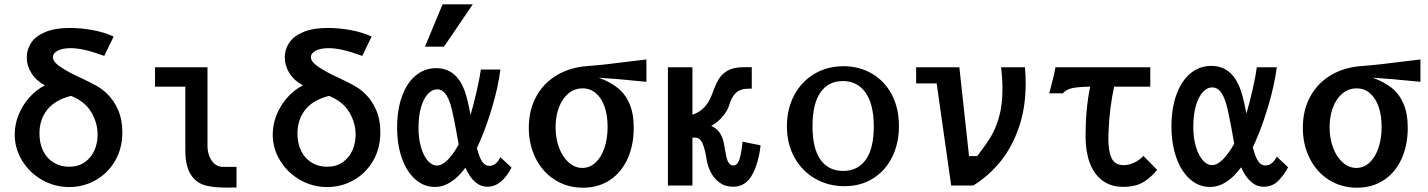

<svg xmlns="http://www.w3.org/2000/svg" viewBox="-20 -863 6640 893"><path d="M48.5 -237.5Q48.5 -284.5 66.5 -329Q84.5 -373.5 116.2 -409.2Q148 -445 188.5 -466Q148.5 -487.5 126.5 -522.2Q104.5 -557 104.5 -596Q104.5 -631.5 124 -662.5Q143.5 -693.5 188.8 -713.2Q234 -733 306 -733Q355.5 -733 410 -723.2Q464.5 -713.5 508.5 -693L465 -603Q413 -622 375.5 -630.5Q338 -639 308.5 -639Q271 -639 248.5 -627.2Q226 -615.5 226 -597Q226 -581.5 244 -565.2Q262 -549 303.5 -526.5Q326.5 -514 360.5 -498.5Q404 -478 429.2 -463.8Q454.5 -449.5 476 -429Q509 -398 529 -352.5Q549 -307 549 -248Q549 -172.5 515 -114.5Q481 -56.5 424.5 -24.8Q368 7 302 7Q234 7 175.8 -26.2Q117.5 -59.5 83 -115.8Q48.5 -172 48.5 -237.5ZM434 -237Q434 -291 404.8 -340.8Q375.5 -390.5 310.5 -417Q237 -399 200.2 -353.2Q163.5 -307.5 163.5 -242Q163.5 -195.5 181.2 -160.2Q199 -125 230.5 -106.2Q262 -87.5 301.5 -87.5Q344 -87.5 374 -108.5Q404 -129.5 419 -163.5Q434 -197.5 434 -237Z M842 -163V-460H701V-550H945V-187Q945 -156.5 954.5 -134.2Q964 -112 979.2 -100Q994.5 -88 1011 -87H1080V9L1035.5 9.5Q981 9.5 946 2Q896 -8 869 -48.5Q842 -89 842 -163Z M1248.5 -237.5Q1248.5 -284.5 1266.5 -329Q1284.5 -373.5 1316.2 -409.2Q1348 -445 1388.5 -466Q1348.5 -487.5 1326.5 -522.2Q1304.5 -557 1304.5 -596Q1304.5 -631.5 1324 -662.5Q1343.5 -693.5 1388.8 -713.2Q1434 -733 1506 -733Q1555.5 -733 1610 -723.2Q1664.5 -713.5 1708.5 -693L1665 -603Q1613 -622 1575.5 -630.5Q1538 -639 1508.5 -639Q1471 -639 1448.5 -627.2Q1426 -615.5 1426 -597Q1426 -581.5 1444 -565.2Q1462 -549 1503.5 -526.5Q1526.5 -514 1560.5 -498.5Q1604 -478 1629.2 -463.8Q1654.5 -449.5 1676 -429Q1709 -398 1729 -352.5Q1749 -307 1749 -248Q1749 -172.5 1715 -114.5Q1681 -56.5 1624.5 -24.8Q1568 7 1502 7Q1434 7 1375.8 -26.2Q1317.5 -59.5 1283 -115.8Q1248.5 -172 1248.5 -237.5ZM1634 -237Q1634 -291 1604.8 -340.8Q1575.5 -390.5 1510.5 -417Q1437 -399 1400.2 -353.2Q1363.5 -307.5 1363.5 -242Q1363.5 -195.5 1381.2 -160.2Q1399 -125 1430.5 -106.2Q1462 -87.5 1501.5 -87.5Q1544 -87.5 1574 -108.5Q1604 -129.5 1619 -163.5Q1634 -197.5 1634 -237Z M1827 -269.5Q1827 -352.5 1849.8 -415.2Q1872.5 -478 1913.8 -512Q1955 -546 2009 -546Q2104.5 -546 2143 -435Q2156.5 -395 2168.5 -328Q2184 -381 2197.5 -441Q2211 -501 2216.5 -539.5H2307.5Q2296.5 -457 2270 -367.5Q2243.5 -278 2213.5 -208.5L2198 -174.5Q2208.5 -133 2222 -112.2Q2235.5 -91.5 2256.5 -91.5Q2287 -91.5 2307.5 -132L2359 -83.5Q2313 5.5 2247 5.5Q2215 5.5 2189.2 -17.2Q2163.5 -40 2144.5 -83Q2078.5 6.5 2002.5 6.5Q1951.5 6.5 1911.5 -29Q1871.5 -64.5 1849.2 -127.2Q1827 -190 1827 -269.5ZM1956.5 -646 2038.5 -843H2179L2045 -646ZM2012 -93Q2036 -93 2062 -119.2Q2088 -145.5 2113.5 -191.5L2112 -198.5Q2087 -340.5 2076 -374.5Q2065 -411 2049.8 -429.2Q2034.5 -447.5 2013.5 -447.5Q1990 -447.5 1970 -426Q1950 -404.5 1938.2 -363.8Q1926.5 -323 1926.5 -267.5Q1926.5 -218 1938.2 -178Q1950 -138 1969.5 -115.5Q1989 -93 2012 -93Z M2439.5 -269Q2439.5 -350.5 2473.8 -413.5Q2508 -476.5 2570.2 -513.5Q2632.5 -550.5 2715 -556Q2777.5 -560 2986.5 -586.5V-482.5L2965 -484.5Q2844 -497 2764.5 -501.5Q2816 -483 2851.8 -455Q2887.5 -427 2907.5 -381.2Q2927.5 -335.5 2927.5 -268.5Q2927.5 -188 2899 -124.8Q2870.5 -61.5 2817 -25.8Q2763.5 10 2691.5 10Q2619 10 2561.5 -26Q2504 -62 2471.8 -125.8Q2439.5 -189.5 2439.5 -269ZM2806 -273Q2806 -326 2792 -366.5Q2778 -407 2751.5 -429.5Q2725 -452 2689.5 -452Q2652.5 -452 2624 -428.5Q2595.5 -405 2579.8 -364Q2564 -323 2564 -271.5Q2564 -218.5 2580.5 -175.2Q2597 -132 2625.5 -107Q2654 -82 2688.5 -82Q2723 -82 2749.8 -106.8Q2776.5 -131.5 2791.2 -175Q2806 -218.5 2806 -273Z M3266 -124Q3260 -164.5 3248.5 -193.8Q3237 -223 3212 -223H3200.5V0H3086.5V-550H3200.5V-329.5Q3264.5 -350 3291.5 -424Q3308 -469.5 3322.5 -494.2Q3337 -519 3364.8 -534.8Q3392.5 -550.5 3440 -550.5H3476.5V-450.5H3460.5Q3422.5 -450.5 3402.2 -430.5Q3382 -410.5 3371 -372.5Q3364.5 -350 3342.8 -323Q3321 -296 3288 -277.5Q3310.5 -267.5 3323.5 -250.8Q3336.5 -234 3343.5 -210.5Q3346 -202 3348 -190Q3350 -178 3352 -167Q3356.5 -141 3360 -127Q3363.5 -113 3371 -103.2Q3378.5 -93.5 3391 -93.5Q3410 -93.5 3419.2 -122.2Q3428.5 -151 3433.5 -204L3517.5 -187Q3508 -102.5 3477.5 -48.5Q3447 5.5 3389.5 5.5Q3352.5 5.5 3326.2 -14Q3300 -33.5 3285.2 -63Q3270.5 -92.5 3266 -124Z M3640 -275.5Q3640 -356 3673.5 -419.5Q3707 -483 3767 -519Q3827 -555 3903 -555Q3977 -555 4035.8 -520.5Q4094.5 -486 4127.8 -423Q4161 -360 4161 -277Q4161 -196.5 4129.8 -133Q4098.5 -69.5 4041 -33.2Q3983.5 3 3907.5 3Q3833.5 3 3772.5 -31.5Q3711.5 -66 3675.8 -129.2Q3640 -192.5 3640 -275.5ZM4044 -274.5Q4044 -377.5 4006 -431.8Q3968 -486 3900 -486Q3832 -486 3795.5 -432.5Q3759 -379 3759 -276.5Q3759 -173 3796 -120.5Q3833 -68 3901.5 -68Q3969.5 -68 4006.8 -120.2Q4044 -172.5 4044 -274.5Z M4336.5 -475H4241V-550H4442L4487 -137H4525Q4564.5 -188 4587.5 -225.5Q4610.5 -263 4626.5 -318.5Q4642.5 -374 4642.5 -450Q4642.5 -496.5 4636 -550H4747Q4750.5 -513.5 4750.5 -475Q4750.5 -361 4718.2 -268.5Q4686 -176 4631 -109.2Q4576 -42.5 4506 0H4404Z M4889 -550H5330V-460H5162Q5141 -366.5 5136 -253Q5135 -229 5135 -217Q5135 -159.5 5150.2 -127.2Q5165.5 -95 5206 -95Q5230.5 -95 5255.2 -106.5Q5280 -118 5298 -138L5362 -73Q5333.5 -37.5 5297.5 -15.8Q5261.5 6 5204 6Q5146 6 5106.8 -23.8Q5067.5 -53.5 5048.2 -106.2Q5029 -159 5029 -228Q5029 -358 5050.5 -460Q4995 -459 4967.5 -453.2Q4940 -447.5 4923 -429H4860Q4868.5 -460 4877.5 -496.2Q4886.5 -532.5 4889 -550Z M5428.5 -275Q5428.5 -359.5 5451.8 -423.2Q5475 -487 5517 -521.8Q5559 -556.5 5614 -556.5Q5711.5 -556.5 5750.5 -443.5Q5763.5 -407 5777 -334.5Q5793 -389 5806.8 -450Q5820.5 -511 5825.5 -550H5918.5Q5907 -465.5 5880 -374Q5853 -282.5 5822.5 -212.5L5807 -178Q5817.5 -135.5 5831 -114.5Q5844.5 -93.5 5866.5 -93.5Q5897 -93.5 5918.5 -134.5L5971 -85Q5951.5 -48 5924.5 -21.2Q5897.5 5.5 5857 5.5Q5824.5 5.5 5798.2 -17.8Q5772 -41 5752.5 -85Q5685.5 6.5 5607.5 6.5Q5555.5 6.5 5514.8 -29.5Q5474 -65.5 5451.2 -129.8Q5428.5 -194 5428.5 -275ZM5617 -95Q5641.5 -95 5668 -121.8Q5694.5 -148.5 5720.5 -195L5719 -202.5Q5694.5 -343 5682.5 -382Q5671 -419.5 5655.5 -438Q5640 -456.5 5618.5 -456.5Q5594.5 -456.5 5574.2 -434.5Q5554 -412.5 5542 -370.8Q5530 -329 5530 -272.5Q5530 -222 5542 -181.5Q5554 -141 5574 -118Q5594 -95 5617 -95Z M6039.5 -269Q6039.5 -350.5 6073.8 -413.5Q6108 -476.5 6170.2 -513.5Q6232.5 -550.5 6315 -556Q6377.5 -560 6586.5 -586.5V-482.5L6565 -484.5Q6444 -497 6364.5 -501.5Q6416 -483 6451.8 -455Q6487.5 -427 6507.5 -381.2Q6527.5 -335.5 6527.5 -268.5Q6527.5 -188 6499 -124.8Q6470.5 -61.5 6417 -25.8Q6363.5 10 6291.5 10Q6219 10 6161.5 -26Q6104 -62 6071.8 -125.8Q6039.5 -189.5 6039.5 -269ZM6406 -273Q6406 -326 6392 -366.5Q6378 -407 6351.5 -429.5Q6325 -452 6289.5 -452Q6252.5 -452 6224 -428.5Q6195.5 -405 6179.8 -364Q6164 -323 6164 -271.5Q6164 -218.5 6180.5 -175.2Q6197 -132 6225.5 -107Q6254 -82 6288.5 -82Q6323 -82 6349.8 -106.8Q6376.5 -131.5 6391.2 -175Q6406 -218.5 6406 -273Z"/></svg>

Font: JuliaMono
Style: Bold
Weight: 700
Monospace: yes
Designer: cormullion
Foundry: corm
Version: Version 0.055; ttfautohint (v1.8.4)